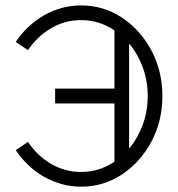

<svg xmlns="http://www.w3.org/2000/svg" viewBox="-20 -701 669 721"><path d="M284.2 0Q211.4 0 144.5 -37.6Q81.5 -74.2 39.1 -137.2L85 -168Q121.6 -114.3 173.3 -84.7Q225.1 -55.2 284.2 -55.2Q352.5 -55.2 409.7 -93.8V-312.5H187V-368.2H409.7V-586.9Q352.5 -625.5 284.2 -625.5Q225.1 -625.5 173.3 -595.9Q121.6 -566.4 85 -512.7L39.1 -543.5Q81.5 -606.4 144.5 -643.1Q211.4 -680.7 284.2 -680.7Q368.7 -680.7 438 -634.8Q507.3 -588.9 548.6 -511.5Q589.8 -434.1 589.8 -340.3Q589.8 -246.6 548.6 -169.2Q507.3 -91.8 438 -45.9Q368.7 0 284.2 0ZM464.8 -143.1Q497.6 -182.1 516.1 -232.7Q534.7 -283.2 534.7 -340.3Q534.7 -397.5 516.1 -448Q497.6 -498.5 464.8 -537.6Z"/></svg>

Font: X Company
Style: Regular
Weight: 400
Designer: GGBotNet
Foundry: GGBotNet
Version: 0.90